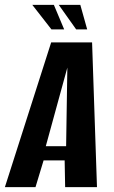

<svg xmlns="http://www.w3.org/2000/svg" viewBox="-51 -764 465 784"><path d="M-31 0 158 -591H325L345 0H215L213 -109H127L94 0ZM136 -167H219L224 -488ZM305 -644H260L189 -744H277ZM211 -644H159L81 -744H169Z"/></svg>

Font: Alumni Sans Thin
Style: Bold Italic
Weight: 700
Italic angle: -8°
Version: Version 1.016